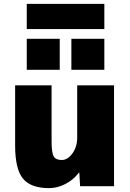

<svg xmlns="http://www.w3.org/2000/svg" viewBox="-20 -960 671 990"><path d="M348 -600V-760H518V-600ZM118 -600V-760H288V-600ZM118 -810V-940H518V-810ZM387 -70Q359 -33 317.5 -11.5Q276 10 233 10Q139 10 98.5 -39Q58 -88 58 -210V-520H246V-230Q246 -172 257 -153.5Q268 -135 298 -135Q329 -135 353.5 -169Q378 -203 378 -250V-520H568V0H393L389 -70Z"/></svg>

Font: Mplus 1p Black
Style: Regular
Weight: 900
Version: Version 1.061